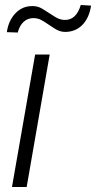

<svg xmlns="http://www.w3.org/2000/svg" viewBox="-20 -746 383 766"><path d="M302.2 -726.1C290.5 -686.5 269.5 -666.5 239.7 -666.5C227.5 -666.5 216.8 -669.4 206.5 -674.8C199.2 -679.2 191.4 -683.6 183.6 -689L167.5 -699.2C159.7 -704.6 151.9 -709 144.5 -713.4C134.3 -718.8 123 -721.7 110.8 -721.7C109.9 -721.7 108.9 -721.7 108.4 -721.7C82.5 -721.7 60.1 -712.4 42 -693.4C23.4 -674.3 11.7 -648.9 7.3 -617.7L50.8 -616.2C60.1 -652.8 83 -673.8 112.8 -673.8C122.6 -673.8 131.8 -671.9 140.1 -668.5C148.4 -664.6 160.6 -657.2 176.8 -646C192.9 -634.8 205.1 -627.4 213.4 -624C221.7 -620.6 230.5 -618.7 240.7 -618.7C294.9 -618.7 334 -658.7 343.3 -723.6ZM178.2 -528.3H120.1L27.8 0H86.4Z"/></svg>

Font: Roboto Light
Style: Italic
Weight: 300
Italic angle: -12°
Designer: Google
Version: Version 2.137; 2017